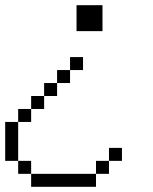

<svg xmlns="http://www.w3.org/2000/svg" viewBox="-20 -520 590 740"><path d="M350 150H100V200H350ZM0 100H50V-50H0ZM50 150H100V100H50ZM50 -50H100V-100H50ZM100 -100H150V-150H100ZM150 -150H200V-200H150ZM200 -200H250V-250H200ZM250 -250H300V-300H250ZM275 -400H375V-500H275ZM350 150H400V100H350ZM400 100H450V50H400Z"/></svg>

Font: LS-VG5000 Light Shifted
Style: Regular
Weight: 400
Designer: Justin Bihan, 2021
Foundry: Justin Bihan, 2021
Version: Version 1.000;Glyphs 3.1.2 (3151)